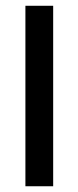

<svg xmlns="http://www.w3.org/2000/svg" viewBox="-20 -648 273 668"><path d="M165 0V-627.9H68.4V0Z"/></svg>

Font: Namkio Khamti Book
Style: Regular
Weight: 500
Designer: Debbi Hosken
Foundry: SIL International
Version: Version 3.917